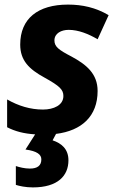

<svg xmlns="http://www.w3.org/2000/svg" viewBox="-20 -576 513 836"><path d="M133 9 91 75C142 82 160 97 160 118C160 145 143 158 110 158C87 158 64 152 49 147V229C64 234 92 240 123 240C232 240 278 189 278 122C278 73 248 48 209 35L224 7C336 -7 405 -70 405 -180C405 -255 356 -295 291 -330C235 -359 217 -373 217 -400C217 -431 247 -446 279 -446C322 -446 366 -428 405 -405L453 -510C397 -543 339 -556 276 -556C145 -556 68 -495 68 -382C68 -313 106 -275 174 -238C241 -201 256 -185 256 -158C256 -118 214 -99 167 -99C112 -99 60 -115 11 -143V-22C46 -4 84 6 133 9Z"/></svg>

Font: BC Sans
Style: Bold Italic
Weight: 700
Italic angle: -12°
Designer: Monotype Design Team
Province of B.C.
Foundry: Monotype Imaging Inc.
Version: Version 2.000;GOOG;noto-source:20170915:90ef993387c0